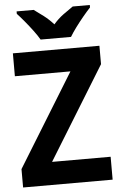

<svg xmlns="http://www.w3.org/2000/svg" viewBox="-61 -976 641 1019"><g transform="rotate(-5 259.0 -467.0)"><path d="M497 0H20V-98L324 -592H28V-714H489V-616L185 -122H497ZM181 -774Q169 -795 148.5 -822.5Q128 -850 106 -876.5Q84 -903 67 -921V-934H158Q181 -918 209 -896.5Q237 -875 261 -848Q285 -876 313.5 -897Q342 -918 366 -934H457V-921Q440 -903 418 -876.5Q396 -850 376 -823Q356 -796 343 -774Z"/></g></svg>

Font: Noto Sans Gurmukhi UI SemiCondensed
Style: Bold
Weight: 700
Width: 4
Designer: Jelle Bosma - Monotype Design Team
Foundry: Monotype Imaging Inc.
Version: Version 2.004; ttfautohint (v1.8.4.7-5d5b)